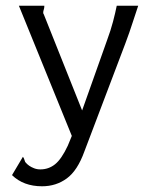

<svg xmlns="http://www.w3.org/2000/svg" viewBox="-20 -477 540 671"><path d="M59 -425 46 -457H135Q135 -449 133 -443.5Q131 -438 131 -433Q131 -429 133 -427L267 -91L354 -336Q367 -371 375 -401.5Q383 -432 388 -457H463Q454 -431 443.5 -398Q433 -365 418 -325L294 2L275 52Q251 119 213.5 146.5Q176 174 127 174Q62 174 22 135L60 71Q63 74 65 80.5Q67 87 68 89Q68 89 72 93.5Q76 98 82.5 102.5Q89 107 99 111Q109 115 121 115Q150 115 172.5 97Q195 79 217 32L231 -2Z"/></svg>

Font: InconsolataGo
Style: Regular
Weight: 400
Designer: Raph Levien, Kirill Tkachev
Foundry: Cyreal
Version: Version 1.013